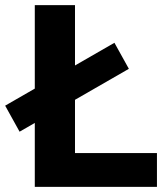

<svg xmlns="http://www.w3.org/2000/svg" viewBox="-63 -725 652 745"><path d="M72 0V-705H228V-131H546V0ZM13 -214 -43 -315 381 -559 437 -458Z"/></svg>

Font: Mulish ExtraBold
Style: Regular
Weight: 800
Designer: Vernon Adams
Foundry: Vernon Adams
Version: Version 3.603; ttfautohint (v1.8.3)